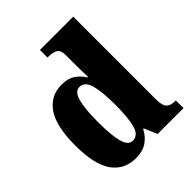

<svg xmlns="http://www.w3.org/2000/svg" viewBox="-213 -887 1023 1023"><g transform="rotate(-45 298.5 -375.0)"><path d="M215 10Q129 10 81.5 -56.5Q34 -123 34 -267Q34 -412 81 -480Q128 -548 212 -548Q260 -548 289 -528Q318 -508 336 -478H341Q340 -500 339.5 -530.5Q339 -561 339 -590V-642Q339 -682 318.5 -692.5Q298 -703 269 -703H261V-760H512V-137Q512 -91 527.5 -74.5Q543 -58 575 -58H583V0H388L357 -73H352Q332 -34 299 -12Q266 10 215 10ZM269 -68Q310 -68 324.5 -119Q339 -170 339 -269Q339 -367 324.5 -419.5Q310 -472 270 -472Q236 -472 222 -419.5Q208 -367 208 -268Q208 -168 222 -118Q236 -68 269 -68Z"/></g></svg>

Font: Noto Serif Hebrew Condensed Black
Style: Regular
Weight: 900
Width: 3
Designer: Monotype Design Team
Foundry: Monotype Imaging Inc.
Version: Version 2.004; ttfautohint (v1.8.4.7-5d5b)